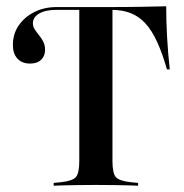

<svg xmlns="http://www.w3.org/2000/svg" viewBox="-20 -591 587 611"><path d="M277.4 -2.4Q250.8 -2.4 227 -2Q203.2 -1.6 183.5 -1.2Q163.7 -0.8 150.8 0V-8.9L175 -11.3Q211.3 -15.3 221.8 -27.8Q232.3 -40.3 232.3 -78.2V-201.6H337.9V-78.2Q337.9 -40.3 348.4 -27.8Q358.9 -15.3 395.2 -11.3L419.4 -8.9V0Q406.5 -0.8 386.7 -1.2Q366.9 -1.6 343.1 -2Q319.4 -2.4 292.7 -2.4H284.7ZM232.3 -559.7H160.5Q125 -559.7 104.8 -548Q84.7 -536.3 84.7 -516.9Q84.7 -506.5 90.7 -497.2Q96.8 -487.9 104.4 -478.6Q112.1 -469.4 117.7 -458.5Q123.4 -447.6 123.4 -432.3Q123.4 -412.9 110.9 -400.8Q98.4 -388.7 75.8 -388.7Q50 -388.7 35.5 -404.4Q21 -420.2 21 -447.6Q21 -483.1 39.5 -510.1Q58.1 -537.1 89.5 -552.8Q121 -568.5 159.7 -568.5Q170.2 -568.5 176.2 -568.5Q182.3 -568.5 189.1 -568.5Q196 -568.5 207.3 -568.5Q218.5 -568.5 237.9 -568.5H317.7Q385.5 -568.5 431.5 -569.4Q477.4 -570.2 508.9 -571Q508.9 -523.4 511.7 -473Q514.5 -422.6 520.2 -370.2H511.3Q496.8 -421 480.2 -457.3Q463.7 -493.5 443.1 -516.1Q422.6 -538.7 396 -549.2Q369.4 -559.7 333.1 -559.7ZM232.3 -201.6V-562.9H337.9V-201.6Z"/></svg>

Font: Playfair 144pt SemiCondensed SemiBold
Style: Regular
Weight: 600
Width: 4
Designer: Claus Eggers Sørensen
Foundry: Claus Eggers Sørensen
Version: Version 2.203